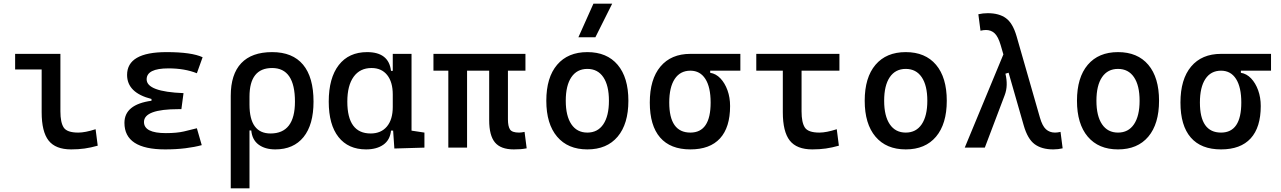

<svg xmlns="http://www.w3.org/2000/svg" viewBox="-20 -815 7071 1060"><path d="M373 9.8Q286.6 9.8 248.3 -39.1Q210 -87.9 210 -195.3V-431.6H63.5V-517.6H313.5V-200.2Q313.5 -138.7 331.8 -110.8Q350.1 -83 412.1 -83Q450.2 -83 507.8 -101.6L519.5 -10.7Q481.9 0 447.3 4.9Q412.6 9.8 373 9.8Z M891.6 9.8Q667 9.8 667 -136.7Q667 -238.3 816.4 -258.8V-268.6Q681.6 -302.7 681.6 -401.4Q681.6 -527.3 899.4 -527.3Q1037.6 -527.3 1098.6 -499L1066.9 -410.6Q999.5 -437.5 910.2 -437.5Q789.6 -437.5 789.6 -377Q789.6 -308.6 993.2 -300.8L981.4 -212.4H965.8Q774.9 -212.4 774.9 -141.6Q774.9 -80.1 895.5 -80.1Q956.1 -80.1 995.8 -89.4Q1035.6 -98.6 1066.9 -106.9L1093.8 -13.7Q1054.7 -2.9 1003.7 3.4Q952.6 9.8 891.6 9.8Z M1500 9.8Q1443.4 9.8 1407.7 -16.6Q1372.1 -43 1367.2 -94.7H1357.4V224.6H1253.9V-285.6Q1253.9 -404.8 1311.8 -466.1Q1369.6 -527.3 1482.4 -527.3Q1595.2 -527.3 1653.1 -458Q1710.9 -388.7 1710.9 -253.9Q1710.9 -126.5 1655.8 -58.3Q1600.6 9.8 1500 9.8ZM1357.4 -237.3Q1357.4 -78.1 1473.6 -78.1Q1608.4 -78.1 1608.4 -253.9Q1608.4 -439.5 1482.4 -439.5Q1357.4 -439.5 1357.4 -281.2Z M2001 9.8Q1902.8 9.8 1848.9 -58.3Q1794.9 -126.5 1794.9 -253.9Q1794.9 -384.3 1850.3 -455.8Q1905.8 -527.3 2006.8 -527.3Q2126.5 -527.3 2138.7 -423.8H2148.4V-517.6H2252V-93.8L2323.2 -83V0L2157.2 4.9L2150.4 -93.8H2138.7Q2133.3 -42 2096.4 -16.1Q2059.6 9.8 2001 9.8ZM2148.4 -224.6V-293Q2148.4 -362.3 2117.4 -400.9Q2086.4 -439.5 2031.2 -439.5Q1967.3 -439.5 1932.4 -391.1Q1897.5 -342.8 1897.5 -253.9Q1897.5 -78.1 2026.4 -78.1Q2084 -78.1 2116.2 -116.7Q2148.4 -155.3 2148.4 -224.6Z M2816.4 9.8Q2744.6 9.8 2712.6 -28.6Q2680.7 -66.9 2680.7 -151.4V-424.8H2558.6V0H2455.1V-424.8H2373V-517.6H2880.9V-424.8H2784.2V-156.2Q2784.2 -117.7 2795.7 -100.3Q2807.1 -83 2845.7 -83Q2852.5 -83 2859.6 -84Q2866.7 -85 2876 -86.9L2887.7 3.9Q2869.6 7.3 2854.5 8.5Q2839.4 9.8 2816.4 9.8Z M3222.7 9.8Q3115.2 9.8 3055.7 -60.5Q2996.1 -130.9 2996.1 -258.8Q2996.1 -387.2 3055.7 -457.3Q3115.2 -527.3 3222.7 -527.3Q3330.6 -527.3 3389.9 -457.3Q3449.2 -387.2 3449.2 -258.8Q3449.2 -130.9 3389.9 -60.5Q3330.6 9.8 3222.7 9.8ZM3222.7 -83Q3279.8 -83 3310.8 -128.9Q3341.8 -174.8 3341.8 -258.8Q3341.8 -343.3 3310.8 -388.9Q3279.8 -434.6 3222.7 -434.6Q3165.5 -434.6 3134.5 -388.9Q3103.5 -343.3 3103.5 -258.8Q3103.5 -174.8 3134.5 -128.9Q3165.5 -83 3222.7 -83ZM3173.3 -609.4 3256.3 -794.9H3359.9L3267.1 -609.4Z M3791.5 9.8Q3681.2 9.8 3624.3 -55.9Q3567.4 -121.6 3567.4 -249Q3567.4 -377.4 3626.2 -447.5Q3685.1 -517.6 3791.5 -517.6H4067.4V-424.8H3900.9V-413.1Q3932.6 -408.2 3957.3 -382.3Q3981.9 -356.4 3996.3 -316.7Q4010.7 -276.9 4010.7 -229.5Q4010.7 -111.8 3955.1 -51Q3899.4 9.8 3791.5 9.8ZM3791.5 -83Q3903.3 -83 3903.3 -249Q3903.3 -333.5 3874.3 -379.2Q3845.2 -424.8 3791.5 -424.8Q3735.4 -424.8 3705.1 -379.2Q3674.8 -333.5 3674.8 -249Q3674.8 -83 3791.5 -83Z M4464.8 9.8Q4378.4 9.8 4340.1 -39.1Q4301.8 -87.9 4301.8 -195.3V-424.8H4155.3V-517.6H4614.3V-424.8H4405.3V-200.2Q4405.3 -138.7 4423.6 -110.8Q4441.9 -83 4503.9 -83Q4542 -83 4599.6 -101.6L4611.3 -10.7Q4573.7 0 4539.1 4.9Q4504.4 9.8 4464.8 9.8Z M4980.5 9.8Q4873 9.8 4813.5 -60.5Q4753.9 -130.9 4753.9 -258.8Q4753.9 -387.2 4813.5 -457.3Q4873 -527.3 4980.5 -527.3Q5088.4 -527.3 5147.7 -457.3Q5207 -387.2 5207 -258.8Q5207 -130.9 5147.7 -60.5Q5088.4 9.8 4980.5 9.8ZM4980.5 -83Q5037.6 -83 5068.6 -128.9Q5099.6 -174.8 5099.6 -258.8Q5099.6 -343.3 5068.6 -388.9Q5037.6 -434.6 4980.5 -434.6Q4923.3 -434.6 4892.3 -388.9Q4861.3 -343.3 4861.3 -258.8Q4861.3 -174.8 4892.3 -128.9Q4923.3 -83 4980.5 -83Z M5794.9 9.8Q5731.4 9.8 5692.4 -18.8Q5653.3 -47.4 5631.8 -122.6L5548.3 -413.6L5530.8 -408.2Q5538.6 -376 5537.8 -346.2Q5537.1 -316.4 5526.4 -288.6L5417 0H5306.2L5519.5 -514.6L5504.4 -566.4Q5490.7 -612.8 5471.2 -631.1Q5451.7 -649.4 5423.3 -649.4Q5410.2 -649.4 5393.1 -645.5L5381.3 -736.3Q5406.2 -742.2 5433.1 -742.2Q5495.6 -742.2 5533.4 -714.8Q5571.3 -687.5 5592.3 -615.2L5721.2 -166Q5734.4 -119.6 5754.6 -101.3Q5774.9 -83 5804.7 -83Q5817.9 -83 5835 -86.9L5846.7 3.9Q5821.8 9.8 5794.9 9.8Z M6152.3 9.8Q6044.9 9.8 5985.4 -60.5Q5925.8 -130.9 5925.8 -258.8Q5925.8 -387.2 5985.4 -457.3Q6044.9 -527.3 6152.3 -527.3Q6260.3 -527.3 6319.6 -457.3Q6378.9 -387.2 6378.9 -258.8Q6378.9 -130.9 6319.6 -60.5Q6260.3 9.8 6152.3 9.8ZM6152.3 -83Q6209.5 -83 6240.5 -128.9Q6271.5 -174.8 6271.5 -258.8Q6271.5 -343.3 6240.5 -388.9Q6209.5 -434.6 6152.3 -434.6Q6095.2 -434.6 6064.2 -388.9Q6033.2 -343.3 6033.2 -258.8Q6033.2 -174.8 6064.2 -128.9Q6095.2 -83 6152.3 -83Z M6721.2 9.8Q6610.8 9.8 6554 -55.9Q6497.1 -121.6 6497.1 -249Q6497.1 -377.4 6555.9 -447.5Q6614.7 -517.6 6721.2 -517.6H6997.1V-424.8H6830.6V-413.1Q6862.3 -408.2 6887 -382.3Q6911.6 -356.4 6926 -316.7Q6940.4 -276.9 6940.4 -229.5Q6940.4 -111.8 6884.8 -51Q6829.1 9.8 6721.2 9.8ZM6721.2 -83Q6833 -83 6833 -249Q6833 -333.5 6804 -379.2Q6774.9 -424.8 6721.2 -424.8Q6665 -424.8 6634.8 -379.2Q6604.5 -333.5 6604.5 -249Q6604.5 -83 6721.2 -83Z"/></svg>

Font: CaskaydiaCove NFP
Style: Regular
Weight: 400
Designer: Aaron Bell
Foundry: Saja Typeworks
Version: Version 2111.001; VTT 6.35;Nerd Fonts 3.1.1